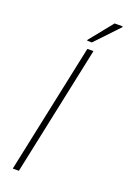

<svg xmlns="http://www.w3.org/2000/svg" viewBox="-173 -978 686 1034"><g transform="rotate(20 170.0 -461.0)"><path d="M46 0 203 -743H238L81 0ZM187 -784V-789L294 -922H340V-917L214 -784Z"/></g></svg>

Font: Saira Thin
Style: Italic
Weight: 100
Italic angle: -12°
Designer: Hector Gatti with collaboration of the Omnibus-Type team
Foundry: Omnibus-Type
Version: Version 1.101